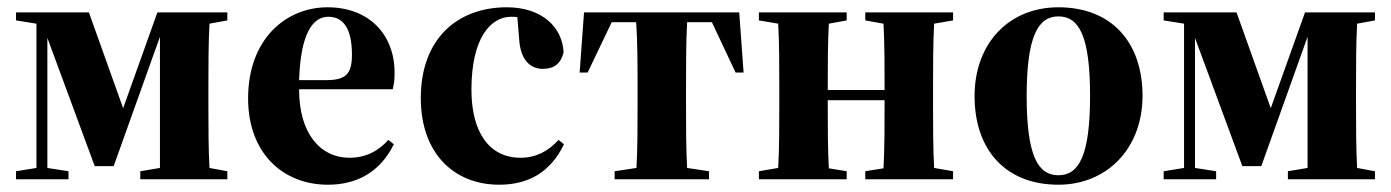

<svg xmlns="http://www.w3.org/2000/svg" viewBox="-20 -492 3819 527"><path d="M24 0H168V-22L110 -31V-388L240 -36H292L419 -391V-31L365 -22V0H604V-22L555 -31C552 -82 552 -153 552 -207V-251C552 -305 552 -375 555 -427L604 -436V-458H412L318 -195L224 -458H24V-436L80 -427V-31L24 -22Z M881 -446C920 -446 946 -417 946 -342C946 -287 928 -272 873 -272H801C805 -403 840 -446 881 -446ZM880 15C959 15 1023 -19 1061 -96L1046 -108C1019 -78 985 -59 939 -59C859 -59 801 -126 801 -246V-247H1058C1062 -264 1063 -273 1063 -293C1063 -397 993 -472 879 -472C766 -472 661 -386 661 -222C661 -70 758 15 880 15Z M1350 15C1430 15 1491 -19 1528 -96L1513 -108C1486 -78 1452 -59 1409 -59C1322 -59 1274 -130 1274 -246C1274 -388 1327 -446 1383 -446C1389 -446 1394 -446 1400 -445L1405 -384C1409 -323 1439 -303 1470 -303C1501 -303 1519 -317 1527 -348C1524 -417 1468 -472 1371 -472C1236 -472 1135 -386 1135 -223C1135 -69 1228 15 1350 15ZM1456 -426 1444 -433C1448 -431 1452 -429 1456 -426Z M1571 -293H1593L1659 -431H1726C1730 -379 1730 -307 1730 -251V-207C1730 -153 1730 -82 1727 -31L1667 -22V0H1926V-22L1866 -31C1863 -82 1863 -153 1863 -207V-251C1863 -307 1863 -379 1866 -431H1934L1999 -293H2021L2009 -458H1583Z M2355 -436 2405 -427C2408 -375 2408 -305 2408 -251V-245H2252V-251C2252 -305 2252 -375 2255 -427L2304 -436V-458H2063V-436L2116 -427C2119 -375 2119 -305 2119 -251V-207C2119 -153 2119 -82 2116 -31L2063 -22V0H2304V-22L2255 -30C2252 -82 2252 -153 2252 -207V-217H2408V-207C2408 -153 2408 -82 2405 -30L2355 -22V0H2596V-22L2544 -31C2541 -82 2541 -153 2541 -207V-251C2541 -305 2541 -375 2544 -427L2596 -436V-458H2355Z M2885 15C3018 15 3116 -84 3116 -229C3116 -376 3031 -472 2885 -472C2750 -472 2655 -374 2655 -228C2655 -82 2739 15 2885 15ZM2885 -11C2830 -11 2798 -62 2798 -228C2798 -394 2830 -447 2885 -447C2941 -447 2972 -395 2972 -229C2972 -64 2941 -11 2885 -11Z M3174 0H3318V-22L3260 -31V-388L3390 -36H3442L3569 -391V-31L3515 -22V0H3754V-22L3705 -31C3702 -82 3702 -153 3702 -207V-251C3702 -305 3702 -375 3705 -427L3754 -436V-458H3562L3468 -195L3374 -458H3174V-436L3230 -427V-31L3174 -22Z"/></svg>

Font: Source Serif 4 Display
Style: Bold
Weight: 700
Designer: Frank Grießhammer
Foundry: Adobe Systems Incorporated
Version: Version 4.004;hotconv 1.0.117;makeotfexe 2.5.65602